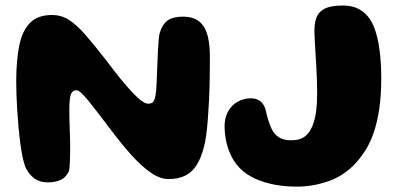

<svg xmlns="http://www.w3.org/2000/svg" viewBox="-20 -639 1448 698"><path d="M154.5 24Q125.5 24 106.8 11Q88 -2 75.5 -25Q69 -37.5 63.8 -60.5Q58.5 -83.5 54.5 -113Q50.5 -142.5 47.5 -175Q44.5 -207.5 42.5 -239.2Q40.5 -271 39.8 -297.8Q39 -324.5 39 -342.5Q39 -418 49.8 -472.2Q60.5 -526.5 88.8 -555.5Q117 -584.5 169 -584.5Q202.5 -584.5 230 -567.2Q257.5 -550 289.5 -513.5Q321.5 -477 367.5 -418Q423 -343.5 461.5 -302.8Q500 -262 518.5 -262Q527.5 -262 533 -265.2Q538.5 -268.5 542 -278.5Q545.5 -288.5 547.5 -307.5Q548.5 -316.5 549.2 -333.2Q550 -350 550.8 -371.5Q551.5 -393 552.5 -415.5Q553.5 -438 554.5 -458.8Q555.5 -479.5 557 -495Q558.5 -510.5 560 -517Q570 -551 589.8 -564.8Q609.5 -578.5 645 -578.5Q672 -578.5 690.5 -569.5Q709 -560.5 720.5 -542.8Q732 -525 737.2 -498.8Q742.5 -472.5 743 -438.5Q743 -421 742.8 -394.8Q742.5 -368.5 742 -337.2Q741.5 -306 739.8 -273Q738 -240 735.8 -208.5Q733.5 -177 730 -150.2Q726.5 -123.5 721.5 -105Q711.5 -65.5 695.2 -39.5Q679 -13.5 654 -0.8Q629 12 592.5 12Q561.5 12 527.5 -11.8Q493.5 -35.5 457 -76.2Q420.5 -117 381.5 -169Q356 -202.5 335.8 -229Q315.5 -255.5 300.5 -273.8Q285.5 -292 275 -301.5Q264.5 -311 258 -311Q244 -311 238 -296.8Q232 -282.5 232 -239Q232 -222 232.5 -202.2Q233 -182.5 233.8 -161.5Q234.5 -140.5 235 -120.2Q235.5 -100 235 -81Q234.5 -62 233.8 -46Q233 -30 231 -18Q221 5 201.8 14.5Q182.5 24 154.5 24ZM1059 39.5Q1016.5 39.5 977.8 32.2Q939 25 907 10.2Q875 -4.5 852 -27.5Q832.5 -47.5 820.2 -73Q808 -98.5 802.2 -126Q796.5 -153.5 796.5 -181Q796.5 -205 804.2 -223.5Q812 -242 825.2 -255Q838.5 -268 855.8 -274.8Q873 -281.5 893 -281.5Q911 -281.5 924.5 -272.5Q938 -263.5 945 -242Q949.5 -221.5 954.8 -204Q960 -186.5 967 -171.5Q977.5 -149.5 995 -139.2Q1012.5 -129 1036.5 -129Q1060 -129 1074 -134.8Q1088 -140.5 1099 -153Q1111 -167 1118.5 -188Q1126 -209 1129.5 -237Q1133 -265 1133 -300Q1133 -324.5 1132 -351Q1131 -377.5 1129.5 -403.5Q1128 -429.5 1126.5 -453.2Q1125 -477 1124 -496.5Q1123 -516 1123 -529Q1123 -556 1130.8 -576.2Q1138.5 -596.5 1161 -607.8Q1183.5 -619 1227.5 -619Q1260.5 -619 1284.8 -606Q1309 -593 1325.5 -568.5Q1333.5 -556.5 1339.8 -540.5Q1346 -524.5 1351 -504.8Q1356 -485 1359.2 -461.8Q1362.5 -438.5 1364.2 -412Q1366 -385.5 1366 -355Q1366 -292.5 1359 -244.8Q1352 -197 1339.8 -160.5Q1327.5 -124 1310.8 -96.5Q1294 -69 1274.5 -47.5Q1232.5 -1 1175.5 19.2Q1118.5 39.5 1059 39.5Z"/></svg>

Font: Gluten SemiBold
Style: Regular
Weight: 600
Designer: Tyler Finck
Foundry: Etcetera Type Company
Version: Version 1.300